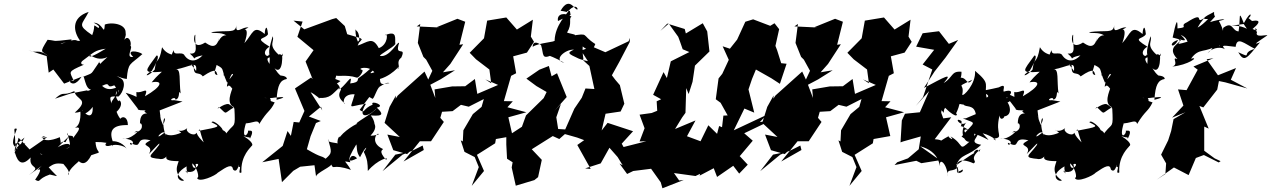

<svg xmlns="http://www.w3.org/2000/svg" viewBox="-20 -888 6839 1033"><path d="M332 -123C292 -137 316 -81 302 -150C193 -104 197 -172 225 -153C214 -157 180 -141 234 -150L139 -84L80 -147L58 -61C72 -178 41 -203 71 -195C43 -122 41 -109 78 -85C57 -87 54 -147 85 -99C92 -142 47 -93 112 -148C86 -98 65 -78 116 -114C87 -135 50 -57 57 -80C68 -33 89 20 145 -41C132 27 214 -2 135 54C251 -25 238 -32 180 28C211 10 190 50 169 79C202 97 178 75 248 51C306 63 291 70 242 12C269 -7 282 -12 321 -6C347 23 359 45 346 54C357 -6 460 -37 387 -43C416 5 445 -1 471 -53C544 -79 498 -50 494 -124C594 -125 587 -93 587 -102C573 -114 654 -111 664 -83C649 -113 612 -131 582 -128C538 -128 530 -83 593 -112C562 -181 580 -217 668 -215C668 -258 641 -266 627 -249C602 -284 610 -297 602 -282C653 -324 623 -360 617 -343C577 -394 637 -424 616 -390C634 -457 583 -376 529 -426C582 -453 545 -408 595 -429C637 -380 571 -353 580 -327C570 -370 565 -370 618 -369C643 -390 663 -451 627 -468C583 -494 621 -468 662 -463C670 -554 678 -536 746 -597C725 -614 652 -623 697 -582C639 -571 732 -674 649 -632C708 -609 680 -716 649 -674C672 -734 643 -719 581 -665C614 -677 628 -636 652 -693C676 -756 588 -772 544 -756C539 -689 537 -765 484 -766C541 -738 492 -735 513 -735C470 -762 499 -757 476 -699C392 -757 421 -752 457 -824C361 -793 375 -717 411 -669C381 -662 409 -691 307 -651C307 -658 377 -667 363 -676C248 -663 296 -668 236 -674C189 -599 204 -617 240 -587C185 -628 179 -597 133 -618L231 -586L242 -497L267 -514L325 -438L419 -475C393 -437 360 -414 337 -483C343 -462 325 -449 377 -453C356 -503 338 -500 432 -540C422 -539 403 -548 432 -567C483 -604 488 -618 550 -626C564 -637 445 -558 463 -593C486 -577 519 -562 558 -581C512 -537 516 -551 533 -519C511 -579 501 -536 518 -560C459 -477 490 -502 425 -474C435 -493 436 -405 472 -406C499 -424 448 -390 449 -402L360 -385L276 -357C329 -404 312 -366 380 -398C387 -348 469 -358 382 -282C435 -282 446 -320 427 -296C411 -255 457 -282 479 -313C481 -252 453 -254 409 -309C414 -298 421 -216 383 -201C427 -209 395 -176 373 -145C379 -169 334 -146 342 -173C359 -109 369 -90 327 -88C376 -91 365 -141 286 -93C236 -57 201 -50 196 -62L239 -45L349 -153Z M917 -349C877 -343 924 -375 924 -352C953 -357 936 -412 952 -385C942 -453 956 -522 924 -514C1003 -528 1043 -566 1035 -506C985 -579 989 -540 1023 -537C1019 -471 1049 -508 1071 -477C1146 -528 1143 -503 1150 -484C1110 -491 1168 -545 1137 -570C1083 -553 1104 -560 1126 -548C1199 -512 1162 -530 1202 -443C1228 -461 1197 -462 1252 -517C1175 -465 1181 -537 1184 -481C1286 -507 1199 -476 1201 -420C1220 -449 1235 -380 1235 -426C1224 -392 1194 -331 1240 -311C1180 -277 1206 -268 1158 -312C1132 -285 1182 -333 1210 -328C1236 -315 1243 -297 1241 -307C1247 -195 1242 -227 1205 -180C1183 -156 1216 -170 1177 -189C1184 -193 1127 -249 1118 -230C1168 -205 1168 -207 1049 -184C1056 -206 1053 -181 1076 -122C1055 -144 1045 -154 1037 -174C1026 -149 971 -180 988 -199C941 -161 912 -212 955 -174C868 -137 859 -188 862 -172C791 -116 871 -215 871 -158C837 -264 888 -275 857 -216C834 -269 840 -281 846 -238L839 -294L962 -342ZM743 -349C745 -312 749 -354 744 -353C707 -290 714 -296 766 -294C735 -289 799 -262 821 -263C796 -272 733 -306 733 -224C747 -229 756 -179 702 -176C755 -205 679 -129 638 -143C739 -137 675 -89 680 -120C758 -80 695 -157 790 -133C718 -96 815 -115 781 -59C824 -103 846 -130 835 -107C793 -48 753 -40 850 -32C810 -45 861 -9 886 -62C857 -28 886 -22 935 -21C959 -30 892 34 970 82C959 95 893 61 984 7C980 41 1005 61 976 30C994 45 1046 39 1032 -5C1071 -17 1017 49 1014 -9C1037 6 1057 70 1040 69C1049 98 1141 56 1152 41C1203 6 1229 -8 1234 24C1261 53 1270 -34 1264 11C1285 1 1253 52 1279 40C1273 -52 1333 -98 1333 -102C1349 -112 1320 -138 1290 -156C1342 -137 1313 -165 1325 -142C1357 -206 1311 -176 1314 -188C1321 -163 1272 -125 1304 -228C1306 -207 1314 -242 1264 -230C1322 -208 1367 -256 1375 -221C1421 -297 1432 -284 1458 -337C1414 -351 1457 -337 1419 -377C1429 -350 1401 -364 1380 -364C1442 -355 1465 -366 1465 -363C1530 -371 1501 -359 1468 -351C1473 -432 1488 -457 1523 -463C1526 -481 1481 -483 1490 -481C1464 -502 1458 -526 1447 -534C1478 -488 1503 -517 1498 -601C1512 -571 1492 -604 1479 -594C1419 -649 1459 -662 1447 -693C1413 -581 1437 -618 1430 -544C1396 -595 1454 -566 1427 -595C1422 -572 1379 -604 1430 -637C1342 -691 1404 -673 1422 -704C1415 -771 1404 -724 1404 -705C1342 -758 1341 -706 1295 -656C1336 -772 1259 -707 1317 -740C1284 -747 1245 -696 1252 -753C1247 -705 1210 -728 1116 -715C1128 -705 1164 -718 1198 -698C1156 -701 1148 -627 1159 -685C1141 -597 1080 -670 1082 -658C1007 -612 1024 -711 1031 -700C1026 -646 1052 -594 1001 -600C1057 -553 984 -574 1070 -590C1003 -522 964 -604 972 -592C954 -614 912 -582 915 -621C914 -601 924 -651 893 -565C959 -609 889 -571 852 -634C834 -533 823 -591 812 -513C773 -471 747 -477 797 -507C837 -574 833 -592 822 -589C761 -504 742 -494 851 -502C795 -452 790 -433 796 -445C859 -457 854 -424 760 -370C782 -428 746 -384 714 -393C711 -352 734 -367 656 -389L724 -300Z M1739 -401 1812 -452 1784 -463 1805 -539 1821 -584 1771 -521 1741 -481C1699 -467 1728 -465 1780 -487C1789 -470 1838 -491 1901 -470C1915 -472 1939 -509 1928 -512C1895 -520 1966 -538 1994 -499C1945 -482 1996 -512 2019 -541C1960 -519 1977 -516 1915 -472C1893 -463 1925 -446 1864 -439C1882 -510 1834 -414 1796 -403C1832 -408 1779 -475 1732 -437C1752 -433 1688 -394 1749 -422C1733 -460 1690 -455 1704 -443L1775 -406L1721 -447ZM1714 -294 1651 -392C1675 -381 1719 -342 1694 -361C1758 -357 1769 -384 1801 -412C1844 -414 1766 -384 1835 -332C1828 -320 1814 -384 1888 -381C1865 -293 1846 -315 1949 -330C1902 -254 1953 -250 2006 -305C1991 -279 1872 -218 1903 -222C1888 -220 1794 -158 1803 -130C1820 -183 1781 -131 1802 -103C1822 -127 1737 -112 1745 -139C1766 -67 1767 -65 1732 -34C1702 -55 1718 -34 1631 -85L1651 -155L1680 -226L1706 -237L1642 -261L1707 -314ZM1985 -356C1997 -365 2011 -425 2031 -426C1990 -395 2059 -455 2075 -440C2053 -442 2025 -419 2024 -463C2109 -489 2147 -565 2118 -515C2140 -528 2106 -552 2139 -578C2169 -644 2101 -577 2127 -656C2123 -673 2077 -577 2025 -587C2018 -593 2094 -631 2107 -651C2103 -680 2121 -728 2050 -698C2069 -719 2069 -647 2018 -629C1983 -695 1959 -660 1902 -642C1922 -662 1893 -655 1892 -732C1893 -719 1916 -727 1913 -659C1959 -710 1871 -653 1890 -611L1922 -682L1848 -704L1835 -748L1789 -791L1767 -785L1617 -730L1559 -777L1608 -772L1580 -690L1667 -618L1624 -557L1662 -462L1654 -471L1574 -417L1567 -412L1618 -291L1590 -229L1560 -232L1545 -157L1527 -183L1501 -103L1391 -15L1479 -33L1497 92L1558 31L1595 9L1672 1L1681 66C1670 44 1781 4 1760 -8C1778 33 1762 -11 1868 26C1837 -28 1820 -21 1865 -15C1853 -36 1875 -67 1901 -36C1859 -15 1836 -11 1897 -111C1902 -100 1895 -70 1917 -42C1948 -105 1963 -103 1937 -71C1958 -29 1958 -9 1959 32C2010 -30 2080 -48 2057 -28C2015 -77 2037 -79 2041 -86C1964 -121 2012 -183 2018 -165C1965 -153 1967 -148 1942 -219C1934 -160 1886 -182 1910 -126C1946 -125 2018 -185 1994 -223C1956 -159 2028 -197 1975 -267C2047 -261 2041 -277 2007 -309C2062 -319 1968 -353 1985 -325C1931 -303 1944 -274 1915 -297L1967 -366Z M2318 -283 2332 -285 2415 -290 2460 -324 2502 -314 2583 -355 2571 -313 2524 -274 2473 -187 2470 -127 2459 -133 2479 -71 2534 -43 2556 11 2518 112 2584 32 2546 -55 2644 -117 2648 -140 2738 -156 2715 -257 2812 -284 2710 -311 2739 -343 2691 -344 2730 -480 2757 -494 2741 -585 2815 -605 2853 -663 2836 -691 2847 -782 2761 -729 2704 -794 2601 -777 2584 -682 2507 -604 2541 -569 2613 -514 2623 -440 2591 -461 2660 -431 2548 -383 2535 -463 2483 -424 2412 -423 2318 -407 2322 -361 2295 -432 2350 -461 2428 -510 2363 -499 2403 -544 2472 -650 2452 -647 2483 -771 2441 -787 2330 -742 2345 -740 2222 -746 2241 -759 2228 -657 2258 -582 2273 -567 2306 -507 2284 -460 2264 -503 2120 -374 2109 -357 2110 -374 2076 -313 2049 -227 2131 -151 2064 -164 2096 -80 2170 -59 2184 -72 2107 -56 2038 33 2146 -56 2200 -78 2254 -105 2260 -81 2151 -19 2239 -128H2299L2368 -232L2349 -254L2359 -289L2330 -324Z M2882 -513 2812 -465 2866 -425 2921 -393 2905 -360 2810 -267 2788 -206 2704 -151V-110L2708 -34L2738 -15L2733 13L2755 111L2855 81L2875 65L2895 -28L2841 -85L2954 -156L2989 -140L3046 -190L2983 -194L2973 -257L2998 -329L2963 -292L3029 -366L2977 -494L2936 -471L2948 -476L2933 -533ZM3046 -830C3024 -819 3077 -876 3088 -839C3076 -822 3046 -918 2996 -830C3053 -822 3012 -819 3041 -832C3029 -811 2967 -753 2964 -671C2973 -661 2878 -659 2846 -636C2847 -672 2878 -657 2891 -645C2907 -595 2890 -563 2956 -595C2884 -594 2918 -606 3016 -550C2953 -565 3022 -624 3068 -621C3028 -603 3037 -599 3093 -573C3137 -556 3110 -566 3115 -638C3172 -591 3180 -650 3183 -651C3102 -703 3156 -711 3051 -695C3112 -699 3032 -709 3031 -713C3061 -762 3037 -789 3055 -798C3023 -822 2974 -817 2982 -775L3050 -808Z M4003 -2 3959 -49H3961L4030 -131L3984 -171L4130 -241L4068 -231L4103 -269L3928 -187L3985 -304L4038 -282L4007 -407L4026 -463L4047 -514L4130 -467L4176 -437L4212 -545L4183 -548L4161 -618L4152 -641L4172 -731L4147 -763L4124 -749L4032 -784L3990 -771L3946 -675L3907 -626L3868 -639L3901 -566L3866 -491L3846 -466L3831 -354L3857 -335L3895 -267L3872 -266L3856 -129L3928 -178L3849 -210L3838 -168L3791 -214L3749 -128L3660 -161L3642 -92L3722 -240L3612 -194L3650 -256L3668 -281L3672 -414L3685 -382L3706 -448L3719 -535L3797 -611L3785 -719L3761 -763L3670 -708L3664 -732L3570 -761L3533 -722L3578 -761L3629 -690L3639 -663L3653 -623L3689 -608L3589 -558L3568 -468L3550 -500L3533 -463L3494 -378L3577 -332L3602 -384L3513 -343L3516 -292L3486 -280L3421 -271L3448 -198L3421 -127L3457 -128L3335 -97L3325 -115L3386 -182L3249 -227L3217 -186L3238 -276L3319 -288L3339 -330L3315 -430L3291 -458L3272 -483L3312 -555L3368 -662L3369 -684L3362 -666L3237 -607L3167 -637L3106 -616L3143 -559L3116 -565L3151 -533L3179 -404L3227 -406L3130 -412L3110 -362L3070 -303L3011 -169L3085 -148L3123 -134L3086 -108L3158 21L3128 18L3212 -9L3259 -93L3303 -43L3330 1L3313 -8L3354 48L3387 32L3483 20L3535 93L3544 125L3659 80L3634 83L3606 43L3722 59L3747 47L3744 57L3820 17L3838 64L3925 4L3957 46Z M4350 -283 4364 -285 4447 -290 4492 -324 4534 -314 4615 -355 4603 -313 4556 -274 4505 -187 4502 -127 4491 -133 4511 -71 4566 -43 4588 11 4550 112 4616 32 4578 -55 4676 -117 4680 -140 4770 -156 4747 -257 4844 -284 4742 -311 4771 -343 4723 -344 4762 -480 4789 -494 4773 -585 4847 -605 4885 -663 4868 -691 4879 -782 4793 -729 4736 -794 4633 -777 4616 -682 4539 -604 4573 -569 4645 -514 4655 -440 4623 -461 4692 -431 4580 -383 4567 -463 4515 -424 4444 -423 4350 -407 4354 -361 4327 -432 4382 -461 4460 -510 4395 -499 4435 -544 4504 -650 4484 -647 4515 -771 4473 -787 4362 -742 4377 -740 4254 -746 4273 -759 4260 -657 4290 -582 4305 -567 4338 -507 4316 -460 4296 -503 4152 -374 4141 -357 4142 -374 4108 -313 4081 -227 4163 -151 4096 -164 4128 -80 4202 -59 4216 -72 4139 -56 4070 33 4178 -56 4232 -78 4286 -105 4292 -81 4183 -19 4271 -128H4331L4400 -232L4381 -254L4391 -289L4362 -324Z M5025 -314C5082 -263 5044 -279 5065 -308C5090 -282 5130 -253 5128 -274C5102 -294 5117 -308 5118 -266C5158 -343 5125 -329 5165 -325C5176 -309 5221 -328 5230 -274C5163 -247 5184 -251 5160 -251C5238 -219 5229 -242 5152 -151C5162 -159 5164 -113 5219 -184C5173 -135 5142 -218 5201 -182C5120 -239 5157 -178 5153 -237C5104 -265 5155 -190 5186 -238C5124 -172 5186 -101 5204 -133C5132 -66 5172 -111 5094 -154C5126 -117 5064 -163 5085 -156C5014 -118 5071 -135 5009 -139L5098 -257L5055 -251L5044 -281L5047 -317L5119 -439L5030 -390L5001 -281ZM4793 0 4910 -23 4937 -10 5037 -26 4931 -101C5037 -73 5034 9 5038 4C5030 -40 5074 -15 5080 62C5069 10 5108 46 5137 7C5105 64 5173 39 5158 24C5111 63 5131 -36 5138 46C5109 -16 5141 -44 5218 -9C5244 -24 5186 -27 5255 -86C5241 -47 5251 -108 5219 -68C5225 -57 5258 -96 5125 1C5149 -63 5189 -44 5259 -109C5180 -123 5259 -153 5237 -181C5229 -162 5216 -147 5223 -169C5311 -136 5315 -114 5267 -171C5326 -156 5359 -116 5324 -141C5388 -151 5330 -160 5358 -267C5362 -225 5400 -271 5374 -261C5446 -261 5399 -359 5394 -335C5434 -343 5413 -377 5369 -351C5409 -357 5454 -417 5380 -395C5374 -406 5398 -441 5355 -419C5375 -422 5276 -400 5253 -398C5258 -394 5319 -375 5288 -363C5272 -438 5315 -432 5226 -507C5232 -437 5160 -364 5157 -379C5172 -449 5113 -410 5211 -459C5175 -410 5186 -505 5112 -455C5114 -422 5155 -447 5153 -502C5096 -507 5110 -473 5057 -441C5112 -504 5061 -473 4951 -415L5008 -503L5067 -578L5135 -673L5085 -652L5032 -720L4944 -709L4909 -637L5006 -620L4944 -541L4996 -514L4979 -464L4946 -365L4907 -318L4979 -398L4929 -284L4849 -276L4832 -240L4825 -122L4839 -127L4934 -154L4923 -85L4865 -36L4807 -15Z M5640 -349C5600 -343 5647 -375 5647 -352C5676 -357 5659 -412 5675 -385C5665 -453 5679 -522 5647 -514C5726 -528 5766 -566 5758 -506C5708 -579 5712 -540 5746 -537C5742 -471 5772 -508 5794 -477C5869 -528 5866 -503 5873 -484C5833 -491 5891 -545 5860 -570C5806 -553 5827 -560 5849 -548C5922 -512 5885 -530 5925 -443C5951 -461 5920 -462 5975 -517C5898 -465 5904 -537 5907 -481C6009 -507 5922 -476 5924 -420C5943 -449 5958 -380 5958 -426C5947 -392 5917 -331 5963 -311C5903 -277 5929 -268 5881 -312C5855 -285 5905 -333 5933 -328C5959 -315 5966 -297 5964 -307C5970 -195 5965 -227 5928 -180C5906 -156 5939 -170 5900 -189C5907 -193 5850 -249 5841 -230C5891 -205 5891 -207 5772 -184C5779 -206 5776 -181 5799 -122C5778 -144 5768 -154 5760 -174C5749 -149 5694 -180 5711 -199C5664 -161 5635 -212 5678 -174C5591 -137 5582 -188 5585 -172C5514 -116 5594 -215 5594 -158C5560 -264 5611 -275 5580 -216C5557 -269 5563 -281 5569 -238L5562 -294L5685 -342ZM5466 -349C5468 -312 5472 -354 5467 -353C5430 -290 5437 -296 5489 -294C5458 -289 5522 -262 5544 -263C5519 -272 5456 -306 5456 -224C5470 -229 5479 -179 5425 -176C5478 -205 5402 -129 5361 -143C5462 -137 5398 -89 5403 -120C5481 -80 5418 -157 5513 -133C5441 -96 5538 -115 5504 -59C5547 -103 5569 -130 5558 -107C5516 -48 5476 -40 5573 -32C5533 -45 5584 -9 5609 -62C5580 -28 5609 -22 5658 -21C5682 -30 5615 34 5693 82C5682 95 5616 61 5707 7C5703 41 5728 61 5699 30C5717 45 5769 39 5755 -5C5794 -17 5740 49 5737 -9C5760 6 5780 70 5763 69C5772 98 5864 56 5875 41C5926 6 5952 -8 5957 24C5984 53 5993 -34 5987 11C6008 1 5976 52 6002 40C5996 -52 6056 -98 6056 -102C6072 -112 6043 -138 6013 -156C6065 -137 6036 -165 6048 -142C6080 -206 6034 -176 6037 -188C6044 -163 5995 -125 6027 -228C6029 -207 6037 -242 5987 -230C6045 -208 6090 -256 6098 -221C6144 -297 6155 -284 6181 -337C6137 -351 6180 -337 6142 -377C6152 -350 6124 -364 6103 -364C6165 -355 6188 -366 6188 -363C6253 -371 6224 -359 6191 -351C6196 -432 6211 -457 6246 -463C6249 -481 6204 -483 6213 -481C6187 -502 6181 -526 6170 -534C6201 -488 6226 -517 6221 -601C6235 -571 6215 -604 6202 -594C6142 -649 6182 -662 6170 -693C6136 -581 6160 -618 6153 -544C6119 -595 6177 -566 6150 -595C6145 -572 6102 -604 6153 -637C6065 -691 6127 -673 6145 -704C6138 -771 6127 -724 6127 -705C6065 -758 6064 -706 6018 -656C6059 -772 5982 -707 6040 -740C6007 -747 5968 -696 5975 -753C5970 -705 5933 -728 5839 -715C5851 -705 5887 -718 5921 -698C5879 -701 5871 -627 5882 -685C5864 -597 5803 -670 5805 -658C5730 -612 5747 -711 5754 -700C5749 -646 5775 -594 5724 -600C5780 -553 5707 -574 5793 -590C5726 -522 5687 -604 5695 -592C5677 -614 5635 -582 5638 -621C5637 -601 5647 -651 5616 -565C5682 -609 5612 -571 5575 -634C5557 -533 5546 -591 5535 -513C5496 -471 5470 -477 5520 -507C5560 -574 5556 -592 5545 -589C5484 -504 5465 -494 5574 -502C5518 -452 5513 -433 5519 -445C5582 -457 5577 -424 5483 -370C5505 -428 5469 -384 5437 -393C5434 -352 5457 -367 5379 -389L5447 -300Z M6424 -513 6364 -403 6318 -407 6347 -320 6286 -255 6358 -284 6294 -247 6281 -183 6265 -133 6227 -56 6254 -9 6250 48 6203 79 6296 13 6375 54 6414 -38 6457 -54 6537 -14 6547 -21 6515 -36 6459 -77V-207L6483 -196L6433 -318L6454 -310L6529 -406L6538 -452L6572 -445L6691 -412L6602 -459L6630 -522L6533 -483L6472 -569L6509 -575L6401 -530ZM6697 -791C6715 -798 6716 -843 6672 -763C6641 -842 6655 -795 6644 -719C6608 -721 6613 -777 6561 -738C6559 -686 6549 -708 6536 -712C6474 -667 6540 -648 6477 -602C6510 -640 6559 -633 6570 -623C6560 -641 6538 -648 6628 -636C6635 -694 6674 -654 6732 -625C6651 -604 6725 -569 6642 -607C6675 -549 6689 -575 6759 -660C6712 -642 6751 -665 6799 -698C6796 -703 6729 -682 6743 -715C6710 -763 6774 -706 6719 -732C6786 -788 6737 -783 6668 -764C6705 -703 6695 -753 6605 -750L6727 -766ZM6459 -791C6403 -752 6470 -835 6366 -768C6321 -748 6382 -742 6315 -735C6316 -795 6307 -772 6289 -686C6346 -672 6380 -655 6332 -701C6369 -682 6359 -679 6390 -625C6383 -700 6362 -701 6370 -664C6275 -636 6353 -666 6319 -674C6287 -610 6254 -663 6335 -677C6329 -652 6252 -636 6315 -570C6278 -586 6327 -541 6287 -530C6371 -537 6437 -586 6388 -572C6432 -635 6465 -599 6531 -647C6508 -623 6560 -655 6539 -639C6564 -702 6563 -631 6581 -675C6521 -702 6596 -669 6538 -775C6602 -790 6547 -787 6490 -769C6535 -819 6509 -784 6512 -824C6453 -795 6443 -783 6480 -786C6442 -746 6399 -718 6410 -753C6382 -755 6382 -762 6405 -708L6409 -716L6438 -764Z"/></svg>

Font: Hussar Lance
Style: Italic
Weight: 700
Foundry: Cannot Into Space Fonts, PlusOne Fonts
Version: Version 2.27